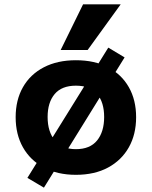

<svg xmlns="http://www.w3.org/2000/svg" viewBox="-20 -793 698 883"><path d="M329 11Q244 11 181.5 -22.5Q119 -56 85.5 -115.5Q52 -175 52 -254Q52 -333 85.5 -392Q119 -451 181.5 -483.5Q244 -516 329 -516Q415 -516 477 -483.5Q539 -451 572.5 -392Q606 -333 606 -254Q606 -175 572.5 -115.5Q539 -56 477 -22.5Q415 11 329 11ZM329 -107Q394 -107 426.5 -147Q459 -187 459 -255Q459 -322 427 -360.5Q395 -399 329 -399Q264 -399 231.5 -360.5Q199 -322 199 -255Q199 -187 232.5 -147Q266 -107 329 -107ZM182 70 106 25 478 -574 553 -529ZM259 -563 362 -773H535L383 -563Z"/></svg>

Font: Nunito Sans 6pt ExtraBold
Style: Regular
Weight: 800
Version: Version 3.101;gftools[0.9.27]